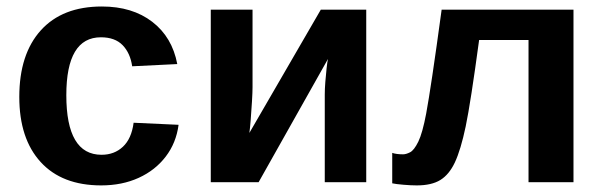

<svg xmlns="http://www.w3.org/2000/svg" viewBox="-20 -558 1846 588"><path d="M290 9.8Q169.9 9.8 104.5 -61.8Q39.1 -133.3 39.1 -261.2Q39.1 -392.1 105 -465.1Q170.9 -538.1 292 -538.1Q385.3 -538.1 446.3 -491.2Q507.3 -444.3 522.9 -361.8L384.8 -355Q378.9 -395.5 355.5 -419.7Q332 -443.8 289.1 -443.8Q183.1 -443.8 183.1 -266.6Q183.1 -84 291 -84Q330.1 -84 356.4 -108.6Q382.8 -133.3 389.2 -182.1L526.9 -175.8Q519.5 -120.1 487.5 -78.4Q455.6 -36.6 404.8 -13.4Q354 9.8 290 9.8Z M984.4 -377.4 772 0H625.5V-528.3H753.4V-291Q753.4 -276.4 751.7 -247.8Q750 -219.2 747.8 -191.4Q745.6 -163.6 743.7 -150.9L962.4 -528.3H1101.6V0H974.6V-268.6Q974.6 -285.2 976.3 -307.1Q978 -329.1 980.2 -348.9Q982.4 -368.7 984.4 -377.4Z M1373 -60.5Q1355.5 -23.4 1328.6 -6.8Q1301.8 9.8 1256.3 9.8Q1238.8 9.8 1215.6 7.8Q1192.4 5.9 1181.2 3.4V-89.8Q1193.8 -85.4 1214.4 -85.4Q1223.6 -85.4 1235.8 -91.6Q1248 -97.7 1261 -124Q1273.9 -150.4 1285.2 -210.4Q1292.5 -249.5 1304.2 -327.9Q1315.9 -406.2 1332.5 -528.3H1736.3V0H1598.6V-435.5H1447.3Q1421.4 -243.7 1406.2 -170.9Q1391.1 -99.1 1373 -60.5Z"/></svg>

Font: Arimo
Style: Bold
Weight: 700
Designer: Steve Matteson
Foundry: Monotype Imaging Inc.
Version: Version 1.33